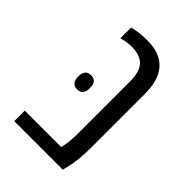

<svg xmlns="http://www.w3.org/2000/svg" viewBox="-192 -726 812 812"><g transform="rotate(45 214.5 -320.0)"><path d="M172.4 -325.2Q172.9 -283.2 137.7 -282.7Q102.5 -283.2 102.5 -325.2Q102.5 -367.2 137.7 -367.2Q172.9 -367.2 172.4 -325.2ZM173.8 -574.2Q147.5 -574.2 114.3 -565.4V-629.4Q153.3 -639.6 201.7 -639.6Q354 -639.6 354 -472.2V-153.8Q354 -72.3 339.8 -18.6L335 0H44.9V-63H262.7Q272.5 -99.6 272.5 -153.8V-465.3Q272.5 -523.4 248 -548.8Q223.6 -574.2 173.8 -574.2Z"/></g></svg>

Font: OpenSansHebrew-Regular
Style: Regular
Weight: 400
Foundry: Ascender Corporation, Yanek Iontef
Version: Version 2.001;PS 002.001;hotconv 1.0.70;makeotf.lib2.5.58329